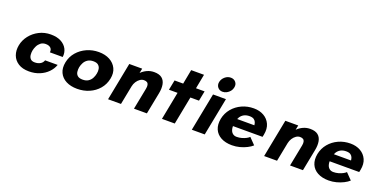

<svg xmlns="http://www.w3.org/2000/svg" viewBox="-20 -1383 4125 2096"><g transform="rotate(20 2042.0 -335.0)"><path d="M308 10Q232 10 183 -21.5Q134 -53 115 -105Q96 -157 108 -220Q120 -283 161 -335.5Q202 -388 263.5 -419.5Q325 -451 398 -451Q470 -451 517.5 -425.5Q565 -400 587 -357.5Q609 -315 602 -264H453Q458 -296 438.5 -315Q419 -334 380 -334Q346 -334 322.5 -315.5Q299 -297 286 -270.5Q273 -244 268 -219Q263 -194 265.5 -167Q268 -140 284 -122Q300 -104 335 -104Q370 -104 397 -119Q424 -134 434 -164H580Q563 -115 524.5 -75.5Q486 -36 430.5 -13Q375 10 308 10Z M867 9Q792 9 738 -19Q684 -47 660 -98.5Q636 -150 650 -220Q664 -289 708.5 -340.5Q753 -392 817.5 -421Q882 -450 956 -450Q1030 -450 1083.5 -421Q1137 -392 1162 -340.5Q1187 -289 1173 -220Q1159 -150 1115 -98.5Q1071 -47 1006.5 -19Q942 9 867 9ZM890 -106Q930 -106 955.5 -123Q981 -140 995 -166.5Q1009 -193 1014 -221Q1020 -249 1015.5 -275Q1011 -301 992 -318Q973 -335 934 -335Q895 -335 869 -318Q843 -301 829 -275Q815 -249 809 -221Q804 -193 807.5 -166.5Q811 -140 830.5 -123Q850 -106 890 -106Z M1225 0 1311 -441H1461L1450 -387Q1479 -416 1517 -433.5Q1555 -451 1598 -451Q1657 -451 1688.5 -426Q1720 -401 1728.5 -355.5Q1737 -310 1725 -250L1676 0H1526L1575 -250Q1580 -276 1576.5 -294Q1573 -312 1560 -321Q1547 -330 1523 -330Q1500 -330 1478 -315Q1456 -300 1440 -275Q1424 -250 1418 -220L1375 0Z M1851 0 1914 -325H1814L1837 -441H1937L1969 -609H2118L2086 -441H2186L2163 -325H2063L2000 0Z M2198 0 2284 -441H2434L2348 0ZM2371 -504Q2334 -504 2313.5 -530Q2293 -556 2300 -592Q2308 -629 2338 -654.5Q2368 -680 2405 -680Q2441 -680 2462.5 -654.5Q2484 -629 2476 -592Q2472 -568 2456 -548Q2440 -528 2417.5 -516Q2395 -504 2371 -504Z M2666 10Q2590 10 2537.5 -18.5Q2485 -47 2463 -98.5Q2441 -150 2454 -220Q2468 -289 2511.5 -341Q2555 -393 2618.5 -422Q2682 -451 2756 -451Q2823 -451 2873 -422.5Q2923 -394 2946.5 -342Q2970 -290 2956 -219L2950 -191H2577L2594 -279H2823Q2822 -294 2816 -311.5Q2810 -329 2792.5 -342Q2775 -355 2740 -355Q2704 -355 2677.5 -341Q2651 -327 2634.5 -301Q2618 -275 2611 -239Q2603 -194 2609 -161.5Q2615 -129 2634.5 -111.5Q2654 -94 2683 -94Q2714 -94 2742 -102Q2770 -110 2792 -121.5Q2814 -133 2825 -145L2896 -72Q2872 -50 2835.5 -31.5Q2799 -13 2755.5 -1.5Q2712 10 2666 10Z M3038 0 3124 -441H3274L3263 -387Q3292 -416 3330 -433.5Q3368 -451 3411 -451Q3470 -451 3501.5 -426Q3533 -401 3541.5 -355.5Q3550 -310 3538 -250L3489 0H3339L3388 -250Q3393 -276 3389.5 -294Q3386 -312 3373 -321Q3360 -330 3336 -330Q3313 -330 3291 -315Q3269 -300 3253 -275Q3237 -250 3231 -220L3188 0Z M3789 10Q3713 10 3660.5 -18.5Q3608 -47 3586 -98.5Q3564 -150 3577 -220Q3591 -289 3634.5 -341Q3678 -393 3741.5 -422Q3805 -451 3879 -451Q3946 -451 3996 -422.5Q4046 -394 4069.5 -342Q4093 -290 4079 -219L4073 -191H3700L3717 -279H3946Q3945 -294 3939 -311.5Q3933 -329 3915.5 -342Q3898 -355 3863 -355Q3827 -355 3800.5 -341Q3774 -327 3757.5 -301Q3741 -275 3734 -239Q3726 -194 3732 -161.5Q3738 -129 3757.5 -111.5Q3777 -94 3806 -94Q3837 -94 3865 -102Q3893 -110 3915 -121.5Q3937 -133 3948 -145L4019 -72Q3995 -50 3958.5 -31.5Q3922 -13 3878.5 -1.5Q3835 10 3789 10Z"/></g></svg>

Font: Teachers
Style: Italic
Weight: 400
Italic angle: -11°
Designer: Alfredo Marco Pradil, Chank Diesel
Version: Version 1.001